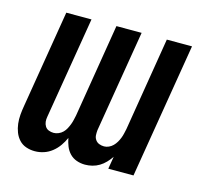

<svg xmlns="http://www.w3.org/2000/svg" viewBox="-83 -613 765 714"><g transform="rotate(15 300.0 -256.0)"><path d="M301 8Q284 8 268.5 2.5Q253 -3 242 -14.5Q231 -26 225 -41Q219 -56 216 -72Q209 -56 198.5 -41Q188 -26 173.5 -14.5Q159 -3 142 2.5Q125 8 108 8Q107 8 107 8Q107 8 107 8Q90 8 74 2.5Q58 -3 47 -15Q36 -27 30 -42.5Q24 -58 22 -75Q20 -92 21.5 -109.5Q23 -127 26 -144L88 -520H185L120 -128Q118 -118 119 -108.5Q120 -99 125 -91Q130 -83 139 -79.5Q148 -76 158 -76Q167 -76 176.5 -80Q186 -84 193 -91Q200 -98 204.5 -106.5Q209 -115 212.5 -124Q216 -133 218 -142Q220 -151 222 -160L281 -520H378L313 -128Q312 -118 312.5 -108.5Q313 -99 318.5 -91Q324 -83 333 -79.5Q342 -76 352 -76Q361 -76 370 -80Q379 -84 386 -91Q393 -98 398 -106.5Q403 -115 406.5 -124Q410 -133 412 -142Q414 -151 416 -160L475 -520H572L486 0H389L397 -48Q389 -36 378.5 -25Q368 -14 355.5 -6.5Q343 1 329 4.5Q315 8 301 8Q301 8 301 8Q301 8 301 8Z"/></g></svg>

Font: Iosevka SS04 Medium Extended
Style: Italic
Weight: 500
Width: 7
Italic angle: -9°
Monospace: yes
Designer: Belleve Invis
Foundry: Belleve Invis
Version: Version 19.0.0; ttfautohint (v1.8.4)